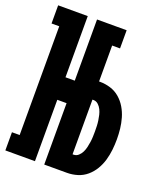

<svg xmlns="http://www.w3.org/2000/svg" viewBox="-138 -824 774 914"><g transform="rotate(20 249.0 -367.5)"><path d="M-2 0V-92H37V-643H-2V-735H148V-425H195V-735H345V-643H305V-461H310Q337 -461 363 -453Q389 -445 409.5 -427.5Q430 -410 444 -386.5Q458 -363 465.5 -337Q473 -311 476 -284.5Q479 -258 479 -231Q479 -204 476 -177Q473 -150 465.5 -124Q458 -98 444 -74.5Q430 -51 409.5 -33.5Q389 -16 363 -8Q337 0 310 0H195V-311H148V0ZM305 -92H310Q324 -92 334.5 -101.5Q345 -111 351 -123.5Q357 -136 360 -149.5Q363 -163 365 -176.5Q367 -190 367.5 -203.5Q368 -217 368 -231Q368 -244 367.5 -258Q367 -272 365 -285.5Q363 -299 360 -312Q357 -325 351 -337.5Q345 -350 334.5 -359.5Q324 -369 310 -369H305Z"/></g></svg>

Font: Iosevka Curly Slab Heavy
Style: Regular
Weight: 900
Monospace: yes
Designer: Belleve Invis
Foundry: Belleve Invis
Version: Version 22.1.2; ttfautohint (v1.8.4)